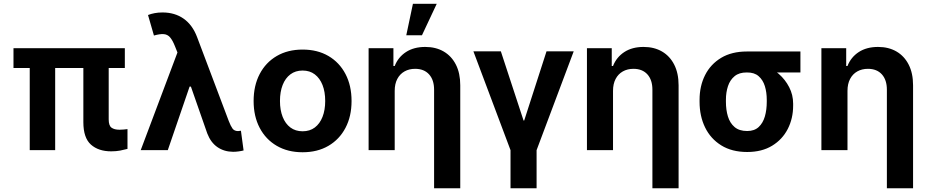

<svg xmlns="http://www.w3.org/2000/svg" viewBox="-20 -804 4965 1028"><path d="M648.4 -545.9V-439.9H52.2V-545.9ZM275.4 -545.9V0H139.2V-545.9ZM426.3 -545.9H562V-164.6Q562 -131.3 577.1 -120.4Q592.3 -109.4 620.1 -109.4Q632.3 -109.4 643.6 -110.6Q654.8 -111.8 662.6 -112.8V-6.8Q645 -2 623.3 2.2Q601.6 6.3 575.7 6.3Q507.3 6.3 466.8 -29.8Q426.3 -65.9 426.3 -149.9Z M1228 8.8Q1179.7 8.3 1144 -16.4Q1108.4 -41 1089.8 -89.4L991.2 -371.6L937 -505.9L916.5 -557.1Q903.8 -588.9 890.4 -604.2Q877 -619.6 856.9 -621.3Q836.9 -623 804.2 -613.8L772.5 -723.6Q788.6 -730 807.9 -733.6Q827.1 -737.3 850.1 -737.3Q916 -737.3 963.4 -703.9Q1010.7 -670.4 1035.2 -605.5L1204.6 -156.7Q1215.3 -128.9 1224.9 -115.7Q1234.4 -102.5 1254.4 -102.1Q1263.2 -102.5 1270 -104L1284.2 1.5Q1273.9 4.4 1258.1 6.6Q1242.2 8.8 1228 8.8ZM733.4 0 949.2 -573.7 1033.7 -340.3H995.1L878.4 0Z M1600.1 11.2Q1521 11.2 1461.9 -23.2Q1402.8 -57.6 1370.4 -119.4Q1337.9 -181.2 1337.9 -263.2Q1337.9 -345.7 1370.4 -407.7Q1402.8 -469.7 1461.9 -504.2Q1521 -538.6 1600.1 -538.6Q1679.7 -538.6 1738.5 -504.2Q1797.4 -469.7 1829.8 -407.7Q1862.3 -345.7 1862.3 -263.2Q1862.3 -181.2 1829.8 -119.4Q1797.4 -57.6 1738.5 -23.2Q1679.7 11.2 1600.1 11.2ZM1600.1 -101.1Q1638.7 -101.1 1665.5 -121.3Q1692.4 -141.6 1706.8 -178.2Q1721.2 -214.8 1721.2 -263.2Q1721.2 -312.5 1706.8 -348.9Q1692.4 -385.3 1665.5 -405.8Q1638.7 -426.3 1600.1 -426.3Q1562 -426.3 1534.9 -406Q1507.8 -385.7 1493.4 -349.1Q1479 -312.5 1479 -263.2Q1479 -214.8 1493.4 -178.2Q1507.8 -141.6 1534.9 -121.3Q1562 -101.1 1600.1 -101.1Z M2093.3 -317.4V0H1953.6V-545.9H2086.4V-450.7H2093.3Q2111.8 -498 2153.8 -525.4Q2195.8 -552.7 2256.8 -552.7Q2313.5 -552.7 2355.5 -528.3Q2397.5 -503.9 2420.9 -458Q2444.3 -412.1 2444.3 -347.2V204.1H2304.2V-323.7Q2304.2 -376 2277.3 -405.8Q2250.5 -435.5 2202.6 -435.5Q2170.4 -435.5 2145.8 -421.6Q2121.1 -407.7 2107.2 -381.3Q2093.3 -355 2093.3 -317.4ZM2155.3 -615.2 2190.9 -783.7H2318.4L2239.3 -615.2Z M2713.4 204.1V0L2514.6 -529.3H2661.6L2783.2 -158.7H2786.6L2906.2 -529.3H3051.8L2853 0V204.1Z M3262.2 -317.4V0H3122.6V-545.9H3255.4V-450.7H3262.2Q3280.8 -498 3322.8 -525.4Q3364.7 -552.7 3425.8 -552.7Q3482.4 -552.7 3524.4 -528.3Q3566.4 -503.9 3589.8 -458Q3613.3 -412.1 3613.3 -347.2V204.1H3473.1V-323.7Q3473.1 -376 3446.3 -405.8Q3419.4 -435.5 3371.6 -435.5Q3339.4 -435.5 3314.7 -421.6Q3290 -407.7 3276.1 -381.3Q3262.2 -355 3262.2 -317.4Z M3725.6 -258.8V-269.5Q3725.6 -343.3 3755.1 -401.9Q3784.7 -460.4 3841.3 -494.4Q3897.9 -528.3 3979 -528.3Q3991.2 -522.9 4002.2 -507.8Q4013.2 -492.7 4030 -476.8Q4046.9 -460.9 4076.2 -451.2Q4115.7 -438 4149.9 -408.2Q4184.1 -378.4 4205.3 -337.4Q4226.6 -296.4 4226.6 -249V-238.3Q4226.6 -169.9 4197.8 -113.5Q4168.9 -57.1 4114 -23.7Q4059.1 9.8 3980.5 9.8Q3898.9 9.8 3841.8 -25.6Q3784.7 -61 3755.1 -121.8Q3725.6 -182.6 3725.6 -258.8ZM3866.7 -269.5V-258.8Q3866.7 -215.8 3877.4 -180.4Q3888.2 -145 3913.1 -123.8Q3938 -102.5 3980.5 -102.5Q4019 -102.5 4042 -123.8Q4064.9 -145 4075.2 -180.4Q4085.4 -215.8 4085.4 -258.8V-269.5Q4085.4 -309.6 4075.2 -342.8Q4064.9 -376 4041.7 -396.2Q4018.6 -416.5 3979 -416Q3938 -416.5 3913.3 -396.2Q3888.7 -376 3877.7 -342.8Q3866.7 -309.6 3866.7 -269.5ZM4265.6 -528.3V-416H3979V-528.3Z M4517.6 -317.4V0H4377.9V-545.9H4510.7V-450.7H4517.6Q4536.1 -498 4578.1 -525.4Q4620.1 -552.7 4681.2 -552.7Q4737.8 -552.7 4779.8 -528.3Q4821.8 -503.9 4845.2 -458Q4868.7 -412.1 4868.7 -347.2V204.1H4728.5V-323.7Q4728.5 -376 4701.7 -405.8Q4674.8 -435.5 4627 -435.5Q4594.7 -435.5 4570.1 -421.6Q4545.4 -407.7 4531.5 -381.3Q4517.6 -355 4517.6 -317.4Z"/></svg>

Font: Inter Cardless Tabular Bold
Style: Bold
Weight: 700
Designer: Rasmus Andersson
Foundry: rsms
Version: Version 4.000;git-4fc901f